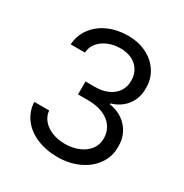

<svg xmlns="http://www.w3.org/2000/svg" viewBox="-168 -850 952 993"><g transform="rotate(30 308.5 -353.5)"><path d="M64.5 -177.7H153.3Q156.2 -145.5 177.2 -120.6Q198.2 -95.7 232.9 -82Q267.6 -68.4 309.6 -68.4Q355.5 -68.4 392.6 -84.5Q429.7 -100.6 450.2 -128.4Q470.7 -156.2 470.7 -192.4Q470.7 -231.4 450.7 -261.2Q430.7 -291 392.1 -307.6Q353.5 -324.2 298.8 -324.2H241.2V-401.4H298.8Q341.8 -401.4 375 -416.5Q408.2 -431.6 426.3 -459Q444.3 -486.3 444.3 -522.5Q444.3 -557.6 428.2 -584.5Q412.1 -611.3 382.3 -626Q352.5 -640.6 312.5 -640.6Q274.4 -640.6 241.2 -627Q208 -613.3 187 -588.4Q166 -563.5 164.1 -529.3H79.1Q82 -584 113.8 -627Q145.5 -669.9 198.2 -693.4Q251 -716.8 313.5 -716.8Q378.9 -716.8 428.2 -691.4Q477.5 -666 503.9 -622.6Q530.3 -579.1 529.3 -527.3Q530.3 -488.3 515.6 -455.6Q501 -422.9 473.6 -400.4Q446.3 -377.9 409.2 -367.2V-362.3Q455.1 -355.5 488.3 -332Q521.5 -308.6 539.6 -272.9Q557.6 -237.3 556.6 -192.4Q557.6 -135.7 525.4 -89.4Q493.2 -43 436.5 -16.6Q379.9 9.8 310.5 9.8Q241.2 9.8 186 -13.7Q130.9 -37.1 99.1 -79.6Q67.4 -122.1 64.5 -177.7Z"/></g></svg>

Font: Pretendard JP Variable
Style: Regular
Weight: 400
Designer: Base glyphs from Inter by Rasmus Andersson; Hangul glyphs from Noto Sans CJK(Source Han Sans) by Jang Soo-young and Kang
Foundry: Kil Hyung-jin
Version: Version 1.307;Glyphs 3.2 (3192)